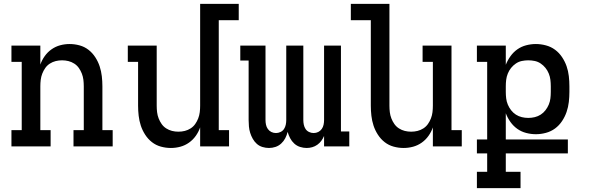

<svg xmlns="http://www.w3.org/2000/svg" viewBox="-20 -755 3040 990"><path d="M39 0V-84H92V-436H39V-520H188V-422Q196 -445 210.5 -465.5Q225 -486 245.5 -500.5Q266 -515 290 -521.5Q314 -528 339 -528Q365 -528 390.5 -521Q416 -514 436.5 -498Q457 -482 471.5 -459.5Q486 -437 494 -412.5Q502 -388 505 -362Q508 -336 508 -310V-84H561V0H359V-84H412V-310Q412 -327 410 -343.5Q408 -360 402 -375.5Q396 -391 386.5 -404.5Q377 -418 363 -427Q349 -436 333 -440Q317 -444 300 -444Q283 -444 267 -440Q251 -436 237 -427Q223 -418 213.5 -404.5Q204 -391 198 -375.5Q192 -360 190 -343.5Q188 -327 188 -310V-84H241V0Z M861 8Q835 8 809.5 1Q784 -6 763.5 -22Q743 -38 728.5 -60.5Q714 -83 706 -107.5Q698 -132 695 -158Q692 -184 692 -210V-436H639V-520H788V-210Q788 -193 790 -176.5Q792 -160 798 -144.5Q804 -129 813.5 -115.5Q823 -102 837 -93Q851 -84 867 -80Q883 -76 900 -76Q917 -76 933 -80Q949 -84 963 -93Q977 -102 986.5 -115.5Q996 -129 1002 -144.5Q1008 -160 1010 -176.5Q1012 -193 1012 -210V-735H1211V-651H1108V-84H1161V0H1012V-98Q1004 -75 989.5 -54.5Q975 -34 954.5 -19.5Q934 -5 910 1.5Q886 8 861 8Z M1367 8Q1350 8 1333.5 3Q1317 -2 1304.5 -13Q1292 -24 1283.5 -39Q1275 -54 1270 -70Q1265 -86 1263.5 -103Q1262 -120 1262 -136V-443H1219V-520H1349V-136Q1349 -124 1351.5 -112Q1354 -100 1361 -90Q1368 -80 1379 -74.5Q1390 -69 1403 -69Q1415 -69 1426.5 -74.5Q1438 -80 1444.5 -90Q1451 -100 1453.5 -112Q1456 -124 1456 -136V-520H1544V-136Q1544 -124 1546.5 -112Q1549 -100 1555.5 -90Q1562 -80 1573.5 -74.5Q1585 -69 1597 -69Q1610 -69 1621 -74.5Q1632 -80 1639 -90Q1646 -100 1648.5 -112Q1651 -124 1651 -136V-520H1738V-77H1781V0H1651V-54Q1645 -40 1636.5 -28.5Q1628 -17 1616 -8.5Q1604 0 1590 4Q1576 8 1561 8Q1544 8 1527 2.5Q1510 -3 1497 -15Q1484 -27 1476 -42.5Q1468 -58 1463 -75Q1459 -58 1451 -42.5Q1443 -27 1430 -15Q1417 -3 1400.5 2.5Q1384 8 1367 8Z M2061 8Q2035 8 2009.5 1Q1984 -6 1963.5 -22Q1943 -38 1928.5 -60.5Q1914 -83 1906 -107.5Q1898 -132 1895 -158Q1892 -184 1892 -210V-651H1789V-735H1988V-210Q1988 -193 1990 -176.5Q1992 -160 1998 -144.5Q2004 -129 2013.5 -115.5Q2023 -102 2037 -93Q2051 -84 2067 -80Q2083 -76 2100 -76Q2117 -76 2133 -80Q2149 -84 2163 -93Q2177 -102 2186.5 -115.5Q2196 -129 2202 -144.5Q2208 -160 2210 -176.5Q2212 -193 2212 -210V-436H2159V-520H2308V-84H2361V0H2212V-98Q2204 -75 2189.5 -54.5Q2175 -34 2154.5 -19.5Q2134 -5 2110 1.5Q2086 8 2061 8Z M2664 215H2439V131H2492V36H2439V-36H2492V-436H2439V-520H2588V-421Q2597 -444 2612 -465Q2627 -486 2647.5 -500.5Q2668 -515 2693 -521.5Q2718 -528 2743 -528Q2769 -528 2795 -521Q2821 -514 2842 -498.5Q2863 -483 2878 -460.5Q2893 -438 2901.5 -413.5Q2910 -389 2913 -362.5Q2916 -336 2916 -310V-281Q2916 -255 2913 -229Q2910 -203 2901.5 -178Q2893 -153 2878 -130.5Q2863 -108 2842 -92.5Q2821 -77 2795 -70Q2769 -63 2743 -63Q2718 -63 2693 -69.5Q2668 -76 2647.5 -90.5Q2627 -105 2612 -126Q2597 -147 2588 -171V-36H2908V36H2588V131H2664ZM2704 -147Q2721 -147 2737.5 -151Q2754 -155 2768 -164Q2782 -173 2792.5 -186.5Q2803 -200 2809.5 -215.5Q2816 -231 2818 -247.5Q2820 -264 2820 -281V-310Q2820 -327 2818 -343.5Q2816 -360 2809.5 -376Q2803 -392 2792.5 -405Q2782 -418 2768 -427.5Q2754 -437 2737.5 -440.5Q2721 -444 2704 -444Q2687 -444 2670.5 -440.5Q2654 -437 2640 -427.5Q2626 -418 2615.5 -405Q2605 -392 2598.5 -376Q2592 -360 2590 -343.5Q2588 -327 2588 -310V-281Q2588 -264 2590 -247.5Q2592 -231 2598.5 -215.5Q2605 -200 2615.5 -186.5Q2626 -173 2640 -164Q2654 -155 2670.5 -151Q2687 -147 2704 -147Z"/></svg>

Font: Iosevka HT Medium Extended
Style: Regular
Weight: 500
Width: 7
Monospace: yes
Designer: Belleve Invis
Foundry: Belleve Invis
Version: Version 32.3.0; ttfautohint (v1.8.4)